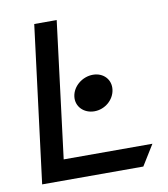

<svg xmlns="http://www.w3.org/2000/svg" viewBox="-70 -640 611 699"><g transform="rotate(-10 235.5 -290.0)"><path d="M264 -229C303 -229 337 -258 342 -295C347 -332 320 -361 281 -361C242 -361 206 -332 201 -295C196 -258 225 -229 264 -229ZM186 -580H103L30 0H404L451 -76H123Z"/></g></svg>

Font: Charger
Style: BdIt
Weight: 400
Designer: Jasper
Foundry: Cannot Into Space Fonts
Version: Version 0.98